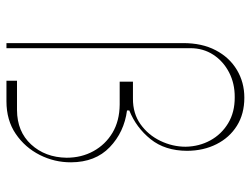

<svg xmlns="http://www.w3.org/2000/svg" viewBox="-111 -666 777 595"><g transform="rotate(90 277.5 -368.5)"><path d="M113.6 0V-546.9Q113.3 -605.8 135.7 -648.4Q158 -691.1 196.6 -714.1Q235.1 -737.2 282.7 -737.2Q333.1 -737.2 369.9 -714.1Q406.6 -691.1 426.8 -650.9Q447.1 -610.8 447.4 -559.7Q447.1 -491.1 411.2 -446.6Q375.4 -402 322.4 -380.7V-373.6Q389.6 -364.7 436.1 -320.1Q482.6 -275.6 483 -200.3Q483.3 -149.1 460.2 -103.3Q437.1 -57.5 394.9 -28.8Q352.6 0 294 0H230.1V-32.7H321Q387.8 -33 427.7 -76.5Q467.7 -120 468.8 -186.1Q468.8 -232.6 448.3 -269.7Q427.9 -306.8 391.2 -328.7Q354.4 -350.5 304 -350.9H233V-392H285.5Q331.7 -391.7 365.1 -415.5Q398.4 -439.3 416.5 -476.9Q434.7 -514.6 434.7 -555.4Q433.9 -597.3 415.1 -631.7Q396.3 -666.2 362 -687Q327.8 -707.7 281.2 -707.4Q238.6 -707.7 204.2 -689.8Q169.7 -671.9 149.5 -640.8Q129.3 -609.7 129.3 -569.6V0Z"/></g></svg>

Font: Inter UI Thin
Style: Regular
Weight: 100
Designer: Rasmus Andersson
Foundry: rsms
Version: 3.2;8d6f07862